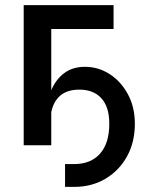

<svg xmlns="http://www.w3.org/2000/svg" viewBox="-20 -566 592 748"><path d="M233.4 162.1V73.2H269Q333.5 73.2 369.6 32.7Q405.8 -7.8 405.8 -84Q405.8 -148.9 375.2 -182.9Q344.7 -216.8 289.1 -216.8Q198.2 -216.8 179.7 -128.9V0H72.3V-545.9H422.4V-453.1H179.7V-214.4Q197.3 -256.3 230 -281Q262.7 -305.7 311 -305.7Q363.3 -305.7 407.5 -277.1Q451.7 -248.5 478.5 -198.5Q505.4 -148.4 505.4 -84Q505.4 -12.2 474.9 43.2Q444.3 98.6 390.9 130.4Q337.4 162.1 269 162.1Z"/></svg>

Font: Inter Medium
Style: Regular
Weight: 500
Designer: Rasmus Andersson
Foundry: rsms
Version: Version 4.001;git-9221beed3